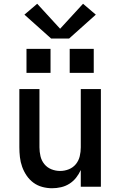

<svg xmlns="http://www.w3.org/2000/svg" viewBox="-20 -994 640 1022"><path d="M257 8Q231 8 205 1Q179 -6 158 -21.5Q137 -37 122 -59Q107 -81 98 -106Q89 -131 86 -157.5Q83 -184 83 -210V-520H190V-210Q190 -186 195.5 -162.5Q201 -139 216 -120.5Q231 -102 253.5 -93Q276 -84 300 -84Q324 -84 346.5 -93Q369 -102 384 -120.5Q399 -139 404.5 -162.5Q410 -186 410 -210V-520H517V0H410V-89Q400 -67 385 -48Q370 -29 349.5 -16Q329 -3 305 2.5Q281 8 257 8ZM479 -606H351V-734H479ZM249 -606H121V-734H249ZM252 -789 110 -916 178 -974 300 -841 422 -974 490 -916 348 -789Z"/></svg>

Font: Iosevka SS04 Semibold Extended
Style: Regular
Weight: 600
Width: 7
Monospace: yes
Designer: Belleve Invis
Foundry: Belleve Invis
Version: Version 19.0.0; ttfautohint (v1.8.4)